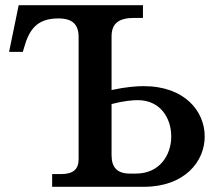

<svg xmlns="http://www.w3.org/2000/svg" viewBox="-20 -720 834 740"><path d="M15 -520H68L73 -537C92 -604 121 -649 205 -649C259 -649 283 -626 283 -577V-107C283 -67 262 -49 214 -49H181V0H534C691 0 769 -97 769 -194C769 -292 691 -388 534 -388C507 -388 465 -385 410 -373V-580C410 -629 437 -651 498 -651H531V-700H52ZM410 -122V-319C456 -331 490 -334 511 -334C597 -334 640 -266 640 -194C640 -122 595 -51 504 -51H481C432 -51 410 -74 410 -122Z"/></svg>

Font: LT Superior Serif Semibold
Style: Regular
Weight: 600
Designer: Daniel Lyons
Foundry: LyonsType
Version: Version 2.120;FEAKit 1.0